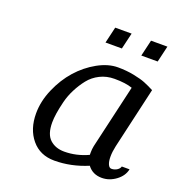

<svg xmlns="http://www.w3.org/2000/svg" viewBox="-115 -700 754 807"><g transform="rotate(20 262.5 -296.5)"><path d="M75.2 0ZM498 -530.3ZM424.8 -603H498L481 -530.3H407.7ZM264.6 -603H337.9L320.8 -530.3H247.6ZM75.2 -150.9Q75.2 -205.1 99.1 -260.5Q123 -315.9 159.7 -357.2Q196.3 -398.4 242.9 -424.3Q289.6 -450.2 333 -450.2Q371.6 -450.2 405.3 -443.4Q439 -436.5 457 -429.2Q475.1 -421.9 500 -409.2L437 -134.8Q431.2 -108.9 431.2 -86.9Q431.2 -65.9 436.8 -53Q442.4 -40 452.1 -40Q465.8 -40 476.8 -47.1Q487.8 -54.2 490.2 -64H524.9Q518.6 -33.2 489.5 -11.7Q460.4 9.8 426.8 9.8Q385.7 9.8 362.8 -21Q289.1 9.8 214.8 9.8Q150.4 9.8 112.8 -35.4Q75.2 -80.6 75.2 -150.9ZM416 -389.2Q386.2 -399.9 335.9 -399.9Q300.8 -399.9 271.5 -385.3Q242.2 -370.6 222.9 -346.2Q203.6 -321.8 189 -293.2Q174.3 -264.6 166.7 -234.1Q159.2 -203.6 155.5 -179.9Q151.9 -156.2 151.9 -138.2Q151.9 -85.4 176.8 -62.7Q201.7 -40 241.2 -40Q294.9 -40 347.2 -64V-76.2Q347.2 -89.4 350.1 -104Z"/></g></svg>

Font: Pfennig
Style: Italic
Weight: 500
Italic angle: -13°
Version: Version 20120410 ; ttfautohint (v0.8)